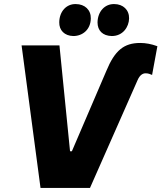

<svg xmlns="http://www.w3.org/2000/svg" viewBox="-20 -923 793 943"><path d="M502 -574C544 -676 589 -712 669 -712C695 -712 723 -707 753 -696L727 -555C718 -559 708 -563 695 -563C680 -563 666 -553 656 -530L422 0H179L86 -700H272L324 -180H333ZM340 -746C385 -746 425 -777 426 -832C427 -874 397 -903 352 -903C307 -904 272 -868 271 -814C270 -774 297 -747 340 -746ZM529 -746C584 -746 613 -791 614 -832C615 -874 585 -903 541 -903C495 -904 460 -867 459 -813C459 -773 484 -747 529 -746Z"/></svg>

Font: Fixel Display 20240404 ExBold
Style: Italic
Weight: 800
Italic angle: -10°
Designer: AlfaBravo + MacPaw
Foundry: Kyrylo Tkachov, Marchela Mozhyna, Serhii Makarenko, Maria Weinstein, Zakhar Kryvoshyya
Version: Version 1.211;Glyphs 3.2 (3225)